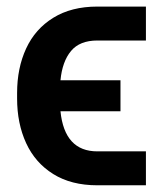

<svg xmlns="http://www.w3.org/2000/svg" viewBox="-20 -550 487 575"><path d="M417 -96.7V4.9H271.5Q193.4 4.9 139.4 -28.8Q85.4 -62.5 58.3 -121.3Q31.2 -180.2 31.2 -254.9V-271.5Q31.2 -346.2 58.3 -404.8Q85.4 -463.4 139.6 -496.8Q193.8 -530.3 271.5 -530.3H417V-428.7H271.5Q218.8 -428.7 192.6 -397.2Q166.5 -365.7 161.1 -309.6H340.8V-216.8H161.1Q173.3 -96.7 271.5 -96.7Z"/></svg>

Font: Pretendard Std SemiBold
Style: Regular
Weight: 600
Designer: Base glyphs from Inter by Rasmus Andersson; Hangeul glyphs from Noto Sans CJK(Source Han Sans) by Jang Soo-young and Kan
Foundry: Kil Hyung-jin
Version: Version 1.309